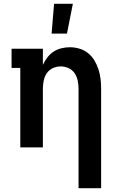

<svg xmlns="http://www.w3.org/2000/svg" viewBox="-20 -777 640 1012"><path d="M394 215V-310Q394 -331 389.5 -352.5Q385 -374 373 -391.5Q361 -409 341 -418Q321 -427 300 -427Q279 -427 259 -418Q239 -409 227 -391.5Q215 -374 210.5 -352.5Q206 -331 206 -310V0H87V-419H41V-520H206V-435Q215 -455 229 -473.5Q243 -492 262 -504.5Q281 -517 303.5 -522.5Q326 -528 348 -528Q374 -528 399 -520.5Q424 -513 444 -497Q464 -481 477.5 -458.5Q491 -436 499 -411.5Q507 -387 510 -361.5Q513 -336 513 -310V215ZM252 -600 265 -757H364L333 -600Z"/></svg>

Font: Iosevka Plex Etoile
Style: Bold
Weight: 700
Designer: Belleve Invis
Foundry: Belleve Invis
Version: Version 25.1.1; ttfautohint (v1.8.4)